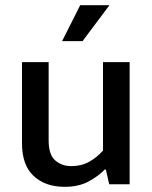

<svg xmlns="http://www.w3.org/2000/svg" viewBox="-20 -712 586 742"><path d="M378 -472H481V0H402L389 -57H385Q360 -31 322 -10.5Q284 10 230 10Q155 10 110 -32Q65 -74 65 -158V-472H168V-169Q168 -114 193.5 -92Q219 -70 255 -70Q294 -70 324 -86.5Q354 -103 378 -130ZM299 -553H220L290 -692H403Z"/></svg>

Font: Mukta Vaani Medium
Style: Regular
Weight: 500
Designer: Noopur Datye, Girish Dalvi, Yashodeep Gholap, Pallavi Karambelkar
Foundry: Ek Type
Version: Version 2.538;PS 1.000;hotconv 16.6.51;makeotf.lib2.5.65220;